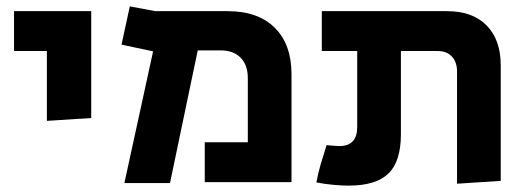

<svg xmlns="http://www.w3.org/2000/svg" viewBox="-20 -571 1648 602"><path d="M127 -192V-411H24V-536H266V-201Z M370 3 460 -410 361 -431 387 -551 467 -536H694Q789 -536 841.5 -484Q894 -432 894 -338V0H622V-125H757V-326Q757 -367 734.5 -390Q712 -413 672 -413H600L513 3Z M1073 11Q1052 11 1025 8.5Q998 6 972 1Q977 -27 985.5 -56Q994 -85 1004 -116Q1015 -115 1026 -114Q1037 -113 1044 -113Q1100 -113 1100 -173V-411H989V-536H1382Q1462 -536 1506 -491Q1550 -446 1550 -366V-4L1413 5V-347Q1413 -376 1397 -393.5Q1381 -411 1353 -411H1237V-150Q1237 -65 1198 -27Q1159 11 1073 11Z"/></svg>

Font: Secular One
Style: Regular
Weight: 400
Designer: Michal Sahar
Foundry: Hagilda
Version: Version 1.002; ttfautohint (v1.8.4.7-5d5b);gftools[0.9.29]